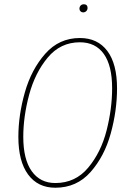

<svg xmlns="http://www.w3.org/2000/svg" viewBox="-20 -869 611 899"><path d="M528 -455Q528 -351 498.5 -244Q469 -137 404 -63.5Q339 10 239 10Q157 10 111.5 -52Q66 -114 66 -228Q66 -330 96.5 -437Q127 -544 192 -617.5Q257 -691 354 -691Q437 -691 482.5 -630.5Q528 -570 528 -455ZM89 -228Q89 -123 128.5 -67.5Q168 -12 239 -12Q333 -12 393 -84Q453 -156 479 -258Q505 -360 505 -456Q505 -562 466 -616.5Q427 -671 354 -671Q263 -671 203.5 -599.5Q144 -528 116.5 -425.5Q89 -323 89 -228ZM352 -828Q352 -837 357.5 -843Q363 -849 373 -849Q381 -849 385.5 -844.5Q390 -840 390 -832Q390 -823 384 -817Q378 -811 369 -811Q362 -811 357 -816Q352 -821 352 -828Z"/></svg>

Font: Fira Sans Extra Condensed Thin
Style: Italic
Weight: 250
Width: 3
Italic angle: -8°
Designer: Carrois Corporate & Edenspiekermann AG
Foundry: Carrois Corporate GbR & Edenspiekermann AG
Version: Version 4.203